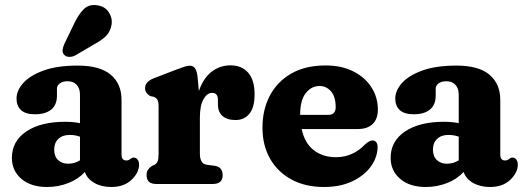

<svg xmlns="http://www.w3.org/2000/svg" viewBox="-20 -735 2091 767"><path d="M27.5 -104.5Q27.5 -171 85 -209.8Q142.5 -248.5 240.5 -248.5Q273 -248.5 299.5 -243V-357Q299.5 -382 286.2 -396.2Q273 -410.5 250 -410.5Q231 -410.5 219.2 -402Q207.5 -393.5 207.5 -380V-352.5Q207.5 -316.5 184.8 -297.5Q162 -278.5 120 -278.5Q82 -278.5 64 -295.2Q46 -312 46 -341Q46 -373.5 73.2 -403.8Q100.5 -434 154.8 -453.5Q209 -473 290 -473Q379.5 -473 422.5 -436.5Q465.5 -400 465.5 -336V-115Q465.5 -106.5 470 -100.2Q474.5 -94 484.5 -94Q490.5 -94 494.2 -95.8Q498 -97.5 501 -100Q503.5 -102 506.5 -103.8Q509.5 -105.5 513.5 -105.5Q524 -105.5 529.8 -97.5Q535.5 -89.5 535.5 -77.5Q535.5 -45.5 505.5 -16.8Q475.5 12 424.5 12Q385.5 12 357 -4.2Q328.5 -20.5 319 -48Q293 -19.5 253 -3.8Q213 12 168 12Q103.5 12 65.5 -20.5Q27.5 -53 27.5 -104.5ZM196.5 -137.5Q196.5 -110.5 212 -95.8Q227.5 -81 252.5 -81Q278 -81 299.5 -94.5V-189Q280.5 -196 258 -196Q230 -196 213.2 -180.2Q196.5 -164.5 196.5 -137.5ZM274.5 -637Q292 -675.5 314 -697.8Q336 -720 371 -713.5Q400.5 -708.5 415.2 -685Q430 -661.5 425.5 -635.5Q421 -609.5 404.5 -592.2Q388 -575 354.5 -557L279.5 -513Q268.5 -507.5 256.2 -507.8Q244 -508 236.5 -516Q228.5 -525 230 -536Q231.5 -547 237 -559.5Z M769 -429 774.5 -371.5Q792.5 -423.5 825.8 -448.8Q859 -474 901 -474Q945.5 -474 971.2 -444.8Q997 -415.5 997 -358.5Q997 -305.5 976.2 -280.5Q955.5 -255.5 921.5 -255.5Q886.5 -255.5 868.5 -272Q850.5 -288.5 850.5 -317.5V-336.5Q850.5 -364 827.5 -364Q807.5 -364 793 -339Q778.5 -314 778.5 -264.5V-121.5Q778.5 -81 805 -77L838.5 -72.5Q855 -70 862.2 -60Q869.5 -50 869.5 -35.5Q869.5 0 830 0H604.5Q565.5 0 565.5 -35.5Q565.5 -48.5 571.2 -57Q577 -65.5 587.5 -72.5L598 -77Q605.5 -81.5 609.5 -90.2Q613.5 -99 613.5 -121.5V-309.5Q613.5 -329 608.8 -336.5Q604 -344 595 -348L581 -351Q559.5 -362.5 559.5 -383Q559.5 -408.5 593.5 -422L684.5 -457Q703 -464 716 -468.2Q729 -472.5 738.5 -472.5Q751 -472.5 758.5 -463.2Q766 -454 769 -429Z M1489.5 -297Q1489.5 -259.5 1468.5 -239.5Q1447.5 -219.5 1409 -219.5H1185Q1197 -163.5 1233.2 -135.2Q1269.5 -107 1322 -107Q1357 -107 1386.8 -120.8Q1416.5 -134.5 1437 -157Q1456.5 -174.5 1468.5 -174Q1476.5 -174 1482.5 -167.5Q1488.5 -161 1488.5 -146.5Q1487.5 -105.5 1461 -69.2Q1434.5 -33 1386.8 -10.5Q1339 12 1274 12Q1199.5 12 1144.2 -18Q1089 -48 1058.8 -101.2Q1028.5 -154.5 1028.5 -225Q1028.5 -296.5 1057.8 -352.5Q1087 -408.5 1143.2 -441Q1199.5 -473.5 1280.5 -473.5Q1344.5 -473.5 1391.5 -449.8Q1438.5 -426 1464 -386Q1489.5 -346 1489.5 -297ZM1257 -391.5Q1224 -391.5 1201.5 -363Q1179 -334.5 1179 -276.5V-276H1290Q1321 -276 1321 -306.5Q1321 -349 1302.2 -370.2Q1283.5 -391.5 1257 -391.5Z M1540.5 -104.5Q1540.5 -171 1598 -209.8Q1655.5 -248.5 1753.5 -248.5Q1786 -248.5 1812.5 -243V-357Q1812.5 -382 1799.2 -396.2Q1786 -410.5 1763 -410.5Q1744 -410.5 1732.2 -402Q1720.5 -393.5 1720.5 -380V-352.5Q1720.5 -316.5 1697.8 -297.5Q1675 -278.5 1633 -278.5Q1595 -278.5 1577 -295.2Q1559 -312 1559 -341Q1559 -373.5 1586.2 -403.8Q1613.5 -434 1667.8 -453.5Q1722 -473 1803 -473Q1892.5 -473 1935.5 -436.5Q1978.5 -400 1978.5 -336V-115Q1978.5 -106.5 1983 -100.2Q1987.5 -94 1997.5 -94Q2003.5 -94 2007.2 -95.8Q2011 -97.5 2014 -100Q2016.5 -102 2019.5 -103.8Q2022.5 -105.5 2026.5 -105.5Q2037 -105.5 2042.8 -97.5Q2048.5 -89.5 2048.5 -77.5Q2048.5 -45.5 2018.5 -16.8Q1988.5 12 1937.5 12Q1898.5 12 1870 -4.2Q1841.5 -20.5 1832 -48Q1806 -19.5 1766 -3.8Q1726 12 1681 12Q1616.5 12 1578.5 -20.5Q1540.5 -53 1540.5 -104.5ZM1709.5 -137.5Q1709.5 -110.5 1725 -95.8Q1740.5 -81 1765.5 -81Q1791 -81 1812.5 -94.5V-189Q1793.5 -196 1771 -196Q1743 -196 1726.2 -180.2Q1709.5 -164.5 1709.5 -137.5Z"/></svg>

Font: Fraunces 72pt S100
Style: Bold
Weight: 700
Version: Version 1.000; ttfautohint (v1.8.3)